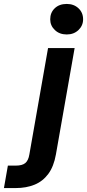

<svg xmlns="http://www.w3.org/2000/svg" viewBox="-135 -740 442 975"><path d="M-115 215 -95 101H-55Q-22 101 -6.5 88Q9 75 14 45L109 -496H244L149 44Q138 106 110 143.5Q82 181 40 198Q-2 215 -55 215ZM204 -565Q167 -565 143.5 -587.5Q120 -610 120 -642Q120 -676 143 -698Q166 -720 204 -720Q240 -720 263.5 -698Q287 -676 287 -642Q287 -610 263.5 -587.5Q240 -565 204 -565Z"/></svg>

Font: DM Sans 28pt
Style: Bold Italic
Weight: 700
Italic angle: -10°
Version: Version 4.004;gftools[0.9.30]